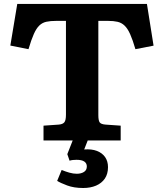

<svg xmlns="http://www.w3.org/2000/svg" viewBox="-20 -720 840 984"><path d="M406.5 243.5Q359 243.5 324.3 230.5Q289.5 217.5 273 207L296 151Q315 159 335.3 164.8Q355.5 170.5 373.5 170.5Q395.5 170.5 410.3 161.2Q425 152 425 133Q425 117 412.3 108Q399.5 99 372 99Q361.5 99 353 100Q344.5 101 336.5 103.5L325 70L352.5 0H203V-76L282 -81.5Q302.5 -83.5 310.2 -93.8Q318 -104 318 -132.5V-613H268.5Q238.5 -613 217.8 -608.5Q197 -604 181.8 -589.5Q166.5 -575 153.5 -546Q140.5 -517 126 -468L33 -486.5L68.5 -700H733L767 -486L674 -468Q660 -516 647 -545Q634 -574 618.5 -588.7Q603 -603.5 582.8 -608.2Q562.5 -613 534 -613H484V-130.5Q484 -103 490.5 -93.3Q497 -83.5 520 -81.5L598.5 -76V0H429.5L411.5 46Q449.5 43 476.8 53.5Q504 64 518.8 85.2Q533.5 106.5 533.5 136.5Q533.5 171.5 517.3 195.3Q501 219 472.3 231.3Q443.5 243.5 406.5 243.5Z"/></svg>

Font: Literata Variable Black
Style: Regular
Weight: 900
Designer: Latin by Veronika Burian and Jose Scaglione. Greek by Irene Vlachou. Cyrillic by Vera Evstafieva.
Foundry: TypeTogether
Version: Version 3.021